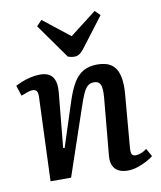

<svg xmlns="http://www.w3.org/2000/svg" viewBox="-88 -855 786 939"><g transform="rotate(-10 305.0 -385.5)"><path d="M599 -35Q587 -25 565.5 -13.5Q544 -2 519.5 6Q495 14 472 14Q429 14 408.5 -8.5Q388 -31 392 -74L418 -358Q422 -405 413.5 -422.5Q405 -440 382 -440Q362 -440 349.5 -428.5Q337 -417 326.5 -393Q316 -369 303 -330L191 0H89L105 -416Q106 -436 100 -445Q94 -454 79 -454Q69 -454 55.5 -449.5Q42 -445 22 -437L5 -489Q16 -495 36.5 -503.5Q57 -512 81.5 -517.5Q106 -523 128 -523Q173 -523 191 -497Q209 -471 204 -420L178 -150L185 -148L257 -370Q274 -422 294 -456Q314 -490 343 -506.5Q372 -523 413 -523Q458 -523 483.5 -504Q509 -485 518 -447.5Q527 -410 522 -355L500 -96Q498 -72 502.5 -62.5Q507 -53 523 -53Q535 -53 550 -59Q565 -65 577 -75ZM156 -758 182 -785 314 -681 446 -783 471 -758 360 -612Q347 -595 335.5 -587.5Q324 -580 312 -580Q302 -580 294 -581.5Q286 -583 278 -586Z"/></g></svg>

Font: Literata 18pt Medium
Style: Italic
Weight: 500
Italic angle: -2°
Designer: Latin by Veronika Burian and Jose Scaglione. Greek by Irene Vlachou. Cyrillic by Vera Evstafieva
Foundry: TypeTogether
Version: Version 3.103;gftools[0.9.29]